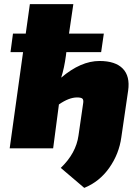

<svg xmlns="http://www.w3.org/2000/svg" viewBox="-20 -720 671 932"><path d="M302 -467 300 -450Q292 -390 277 -343Q372 -424 463 -424Q540 -424 576 -387Q612 -350 602 -280L569 -54Q558 27 510.5 94.5Q463 162 389 192L275 95Q349 24 361 -62L384 -221Q386 -237 379 -242Q372 -247 354 -247Q315 -247 266 -213L238 0H27L92 -467H31L43 -557H105L125 -700H336L315 -557H484L471 -467Z"/></svg>

Font: Exo 2.0 Black
Style: Italic
Weight: 900
Italic angle: -8°
Designer: Natanael Gama
Version: Version 1.001;PS 001.001;hotconv 1.0.70;makeotf.lib2.5.58329